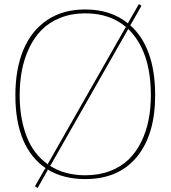

<svg xmlns="http://www.w3.org/2000/svg" viewBox="-20 -866 834 939"><path d="M594.2 -731.9 597.2 -732.9Q518.6 -800.8 397 -800.8Q329.6 -800.8 274.9 -778.8Q220.2 -756.8 183.6 -719.7Q147 -682.6 122.6 -630.9Q98.1 -579.1 87.2 -521.7Q76.2 -464.4 76.2 -399.9Q76.2 -288.1 109.9 -199.7Q143.6 -111.3 214.8 -62V-65.9ZM717.8 -399.9Q717.8 -618.7 605 -726.1L606 -722.2L227.1 -57.1L223.1 -56.2Q295.9 -8.8 397 -8.8Q463.9 -8.8 518.1 -29.5Q572.3 -50.3 609.1 -86.2Q646 -122.1 670.7 -172.1Q695.3 -222.2 706.5 -278.8Q717.8 -335.4 717.8 -399.9ZM738.8 -399.9Q738.8 -208 649.7 -99.1Q560.5 9.8 397 9.8Q289.6 9.8 212.9 -37.1V-33.2L164.1 53.2L150.9 44.9L200.2 -41L204.1 -43Q55.2 -145 55.2 -399.9Q55.2 -527.3 94 -621.3Q132.8 -715.3 210.2 -767.6Q287.6 -819.8 397 -819.8Q522.5 -819.8 606.9 -751V-754.9L659.2 -846.2L671.9 -837.9L619.1 -745.1L615.2 -744.1Q738.8 -635.3 738.8 -399.9Z"/></svg>

Font: Sinkin Sans 100 Thin
Style: Regular
Weight: 100
Designer: Keith Bates
Foundry: K-Type
Version: Sinkin Sans (version 1.0)  by Keith Bates   •   © 2014   www